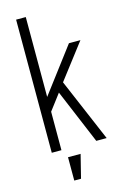

<svg xmlns="http://www.w3.org/2000/svg" viewBox="-135 -787 641 1017"><g transform="rotate(-15 185.5 -278.5)"><path d="M116 -730H63V0H116V-211L182 -298L307 0H364L217 -345L364 -537H301L116 -292ZM140 173H177L209 45H140Z"/></g></svg>

Font: Secuela Light
Style: Regular
Weight: 300
Designer: Fernando Haro
Foundry: deFharo
Version: Version 1.708